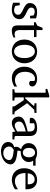

<svg xmlns="http://www.w3.org/2000/svg" viewBox="1400 -2177 1006 3846"><g transform="rotate(90 1903.0 -254.0)"><path d="M363.8 -145Q363.8 -108.4 350.6 -79.1Q337.4 -49.8 313 -29.5Q288.6 -9.3 252.9 1.5Q217.3 12.2 172.9 12.2Q149.9 12.2 128.2 9.5Q106.4 6.8 88.1 2.7Q69.8 -1.5 55.7 -5.9Q41.5 -10.3 34.2 -13.2V-146H85L97.2 -61Q112.3 -51.3 134.5 -42.2Q156.7 -33.2 186 -33.2Q207.5 -33.2 224.1 -39.8Q240.7 -46.4 252.2 -57.1Q263.7 -67.9 269.8 -81.8Q275.9 -95.7 275.9 -110.8Q275.9 -131.8 267.6 -146.7Q259.3 -161.6 243.7 -173.6Q228 -185.5 205.3 -196.8Q182.6 -208 153.8 -222.2Q126.5 -235.4 105.5 -248.3Q84.5 -261.2 70.1 -276.1Q55.7 -291 48.3 -308.8Q41 -326.7 41 -349.1Q41 -382.3 53 -409.2Q64.9 -436 87.9 -454.8Q110.8 -473.6 144.3 -483.9Q177.7 -494.1 221.2 -494.1Q243.2 -494.1 263.2 -491.7Q283.2 -489.3 299.8 -485.8Q316.4 -482.4 329.1 -478.5Q341.8 -474.6 349.1 -471.2V-353H296.9L289.1 -422.9Q278.3 -431.2 257.3 -438.5Q236.3 -445.8 212.9 -445.8Q171.4 -445.8 151.6 -427Q131.8 -408.2 131.8 -378.9Q131.8 -361.8 137.5 -349.1Q143.1 -336.4 156 -325.2Q168.9 -314 190.2 -302.2Q211.4 -290.5 243.2 -275.9Q269.5 -264.2 291.5 -251.5Q313.5 -238.8 329.6 -223.1Q345.7 -207.5 354.7 -188.5Q363.8 -169.4 363.8 -145Z M731 -21Q712.4 -11.7 690.4 -4.4Q671.9 2 647.5 7.1Q623 12.2 596.2 12.2Q539.6 12.2 514.2 -14.2Q488.8 -40.5 488.8 -100.1V-432.1H424.8V-464.8L493.2 -497.1L538.1 -603H582V-481.9H723.1V-432.1H582V-152.8Q582 -123 587.2 -102.3Q592.3 -81.5 602.3 -68.6Q612.3 -55.7 627.2 -49.8Q642.1 -43.9 662.1 -43.9Q676.8 -43.9 689.2 -46.4Q701.7 -48.8 710.9 -52.2Q721.7 -56.2 731 -61Z M1143.6 -241.2Q1143.6 -282.2 1135.5 -319.8Q1127.4 -357.4 1110.8 -386.2Q1094.2 -415 1069.3 -432.1Q1044.4 -449.2 1010.7 -449.2Q976.1 -449.2 950.7 -432.1Q925.3 -415 908.9 -386.2Q892.6 -357.4 884.8 -319.8Q877 -282.2 877 -241.2Q877 -200.7 885 -163.1Q893.1 -125.5 909.7 -96.7Q926.3 -67.9 951.2 -50.5Q976.1 -33.2 1009.8 -33.2Q1043.9 -33.2 1069.3 -50.3Q1094.7 -67.4 1111.1 -96.2Q1127.4 -125 1135.5 -162.6Q1143.6 -200.2 1143.6 -241.2ZM1247.6 -240.2Q1247.6 -187 1230.7 -140.9Q1213.9 -94.7 1182.9 -60.8Q1151.9 -26.9 1107.7 -7.3Q1063.5 12.2 1008.8 12.2Q954.1 12.2 910.2 -7.1Q866.2 -26.4 835.4 -60.1Q804.7 -93.8 788.3 -139.9Q772 -186 772 -240.2Q772 -293.5 788.6 -339.8Q805.2 -386.2 836.4 -420.7Q867.7 -455.1 911.9 -474.6Q956.1 -494.1 1011.7 -494.1Q1067.4 -494.1 1111.3 -474.1Q1155.3 -454.1 1185.5 -419.7Q1215.8 -385.3 1231.7 -339.1Q1247.6 -293 1247.6 -240.2Z M1713.9 -37.1Q1696.8 -28.3 1678 -19.3Q1659.2 -10.3 1637.9 -3.4Q1616.7 3.4 1593.5 7.8Q1570.3 12.2 1544.9 12.2Q1492.2 12.2 1450 -6.6Q1407.7 -25.4 1377.9 -58.8Q1348.1 -92.3 1332 -138.2Q1315.9 -184.1 1315.9 -237.8Q1315.9 -300.8 1335.4 -348.6Q1355 -396.5 1388.2 -429Q1421.4 -461.4 1465.1 -477.8Q1508.8 -494.1 1556.6 -494.1Q1589.4 -494.1 1617.9 -487.5Q1646.5 -481 1667.2 -468.3Q1688 -455.6 1700 -437Q1711.9 -418.5 1711.9 -394Q1711.9 -379.4 1706.8 -368.4Q1701.7 -357.4 1693.4 -349.9Q1685.1 -342.3 1674.6 -338.6Q1664.1 -335 1652.8 -335Q1636.2 -335 1624 -340.6Q1611.8 -346.2 1602.5 -352.1V-439Q1592.3 -444.8 1581.3 -448.5Q1570.3 -452.1 1560.5 -452.1Q1527.3 -452.1 1500.7 -437Q1474.1 -421.9 1455.8 -395Q1437.5 -368.2 1427.7 -331.3Q1418 -294.4 1418 -251Q1418 -209.5 1428.5 -172.9Q1439 -136.2 1459.7 -109.1Q1480.5 -82 1511.5 -66.4Q1542.5 -50.8 1583.5 -50.8Q1618.7 -50.8 1650.1 -61.8Q1681.6 -72.8 1713.9 -94.2Z M2111.3 0V-39.1L1986.3 -227.1H1930.7V-64Q1930.7 -54.7 1936.5 -48.8Q1942.4 -43 1951.7 -42L1994.6 -39.1V0H1767.6V-39.1L1816.4 -42Q1825.7 -43 1831.5 -48.8Q1837.4 -54.7 1837.4 -64V-665H1761.7V-698.2L1889.6 -736.8H1930.7V-255.9H1950.7L2097.7 -421.9Q2101.6 -426.8 2098.9 -432.4Q2096.2 -438 2089.4 -439L2048.3 -442.9V-481.9H2242.7V-442.9L2178.7 -436L2046.4 -294.9L2218.8 -44.9L2271.5 -39.1V0Z M2612.8 -267.1Q2545.4 -250 2505.9 -233.4Q2466.3 -216.8 2446 -200Q2425.8 -183.1 2420.2 -165.8Q2414.6 -148.4 2414.6 -129.9Q2414.6 -114.3 2419.7 -99.4Q2424.8 -84.5 2434.3 -72.8Q2443.8 -61 2457.8 -54Q2471.7 -46.9 2489.7 -46.9Q2509.8 -46.9 2531.5 -54.2Q2553.2 -61.5 2571.3 -70.3Q2592.3 -80.6 2612.8 -94.2ZM2626 0 2612.8 -59.1Q2586.4 -39.1 2558.6 -23.4Q2546.4 -16.6 2532.7 -10.3Q2519 -3.9 2504.6 1.2Q2490.2 6.3 2475.3 9.3Q2460.4 12.2 2445.8 12.2Q2418.5 12.2 2394.8 2.9Q2371.1 -6.3 2353.5 -23.9Q2335.9 -41.5 2325.9 -66.4Q2315.9 -91.3 2315.9 -123Q2315.9 -141.6 2319.6 -158.2Q2323.2 -174.8 2334.5 -190.4Q2345.7 -206.1 2366 -220.5Q2386.2 -234.9 2419.2 -249Q2452.1 -263.2 2499.8 -277.1Q2547.4 -291 2612.8 -305.2V-348.1Q2612.8 -398.4 2590.3 -422.6Q2567.9 -446.8 2519.5 -446.8Q2493.2 -446.8 2474.6 -441.9Q2456.1 -437 2448.7 -434.1V-347.2H2376Q2369.1 -347.2 2362.5 -348.1Q2356 -349.1 2350.6 -352.3Q2345.2 -355.5 2342 -361.1Q2338.9 -366.7 2338.9 -376Q2338.9 -406.7 2357.4 -429Q2376 -451.2 2405.8 -465.8Q2435.5 -480.5 2472.7 -487.3Q2509.8 -494.1 2546.9 -494.1Q2593.3 -494.1 2623.8 -482.9Q2654.3 -471.7 2672.1 -451.7Q2689.9 -431.6 2697.3 -404.3Q2704.6 -377 2704.6 -344.2V-64Q2704.6 -54.7 2710.7 -48.8Q2716.8 -43 2725.6 -42L2773.9 -39.1V0Z M3186.5 66.9Q3186.5 46.4 3176.3 32Q3166 17.6 3149.2 8.3Q3132.3 -1 3111.1 -6.6Q3089.8 -12.2 3068.1 -15.9Q3046.4 -19.5 3025.9 -21.7Q3005.4 -23.9 2990.7 -26.9Q2968.8 -19 2954.1 -8.1Q2939.5 2.9 2930.7 15.6Q2921.9 28.3 2918.2 41.5Q2914.6 54.7 2914.6 66.9Q2914.6 85 2922.4 105.5Q2930.2 126 2946.3 143.1Q2962.4 160.2 2987.1 171.6Q3011.7 183.1 3045.4 183.1Q3081.1 183.1 3107.7 171.6Q3134.3 160.2 3151.9 143.1Q3169.4 126 3178 105.5Q3186.5 85 3186.5 66.9ZM3130.4 -331.1Q3130.4 -354.5 3124.3 -376.7Q3118.2 -398.9 3106.4 -415.8Q3094.7 -432.6 3077.4 -442.9Q3060.1 -453.1 3037.6 -453.1Q3016.6 -453.1 2999 -444.8Q2981.4 -436.5 2969 -420.7Q2956.5 -404.8 2949.5 -381.8Q2942.4 -358.9 2942.4 -330.1Q2942.4 -305.2 2948.5 -283Q2954.6 -260.7 2966.6 -244.1Q2978.5 -227.5 2996.3 -217.8Q3014.2 -208 3037.6 -208Q3060.1 -208 3077.4 -217.8Q3094.7 -227.5 3106.4 -244.1Q3118.2 -260.7 3124.3 -283.2Q3130.4 -305.7 3130.4 -331.1ZM3198.7 -415Q3210 -397 3217.8 -375.7Q3225.6 -354.5 3225.6 -325.2Q3225.6 -285.6 3207.5 -254.9Q3189.5 -224.1 3159.4 -203.6Q3129.4 -183.1 3090.6 -173.6Q3051.8 -164.1 3009.8 -167Q3003.9 -157.2 3001.7 -146Q2999.5 -134.8 2999.3 -125Q2999 -115.2 3000 -108.2Q3001 -101.1 3001.5 -100.1Q3023.9 -97.7 3052.7 -94.7Q3081.5 -91.8 3111.6 -86.2Q3141.6 -80.6 3170.7 -71.3Q3199.7 -62 3222.2 -47.1Q3244.6 -32.2 3258.5 -11Q3272.5 10.3 3272.5 40Q3272.5 75.7 3252.2 109.6Q3231.9 143.6 3196.8 170.2Q3161.6 196.8 3114.3 212.9Q3066.9 229 3012.7 229Q2967.8 229 2932.9 218.3Q2897.9 207.5 2874 188.5Q2850.1 169.4 2837.4 143.3Q2824.7 117.2 2824.7 86.9Q2824.7 64.9 2831.1 45.2Q2837.4 25.4 2850.6 9.5Q2863.8 -6.3 2883.5 -17.8Q2903.3 -29.3 2930.7 -34.2Q2927.7 -42 2925.8 -47.1Q2923.8 -52.2 2922.6 -56.9Q2921.4 -61.5 2920.9 -66.7Q2920.4 -71.8 2920.4 -80.1Q2920.4 -99.6 2932.4 -123.3Q2944.3 -147 2970.7 -173.8Q2945.8 -179.7 2923.3 -192.4Q2900.9 -205.1 2883.8 -224.4Q2866.7 -243.7 2856.7 -268.8Q2846.7 -293.9 2846.7 -324.2Q2846.7 -363.8 2861.3 -395.3Q2876 -426.8 2902.3 -448.7Q2928.7 -470.7 2965.6 -482.4Q3002.4 -494.1 3047.4 -494.1Q3064.9 -494.1 3081.8 -491.2Q3098.6 -488.3 3113.5 -483.6Q3128.4 -479 3141.1 -473.6Q3153.8 -468.3 3163.6 -463.9H3298.3V-415Z M3771.5 -49.8Q3750.5 -36.6 3727.8 -25.4Q3705.1 -14.2 3680.9 -5.9Q3656.7 2.4 3631.8 7.3Q3606.9 12.2 3581.5 12.2Q3536.1 12.2 3494.1 -3.2Q3452.1 -18.6 3420.2 -49.3Q3388.2 -80.1 3368.9 -126.7Q3349.6 -173.3 3349.6 -235.8Q3349.6 -294.4 3367.2 -342Q3384.8 -389.6 3416 -423.6Q3447.3 -457.5 3490.2 -475.8Q3533.2 -494.1 3584.5 -494.1Q3630.9 -494.1 3666 -478.8Q3701.2 -463.4 3724.6 -436.3Q3748 -409.2 3759.8 -371.3Q3771.5 -333.5 3771.5 -289.1V-275.9Q3771.5 -268.1 3770.5 -261.2H3446.3Q3446.3 -223.1 3454.3 -185.1Q3462.4 -147 3481.4 -116.7Q3500.5 -86.4 3532.7 -67.6Q3564.9 -48.8 3613.3 -48.8Q3634.8 -48.8 3655.8 -54.4Q3676.8 -60.1 3697 -68.8Q3717.3 -77.6 3735.8 -88.6Q3754.4 -99.6 3771.5 -110.8ZM3671.4 -328.1Q3671.4 -353 3665.5 -374.3Q3659.7 -395.5 3647.7 -411.1Q3635.7 -426.8 3617.4 -435.8Q3599.1 -444.8 3574.2 -444.8Q3549.3 -444.8 3527.8 -435.3Q3506.3 -425.8 3490 -407.7Q3473.6 -389.6 3463.6 -364Q3453.6 -338.4 3451.7 -306.2H3671.4Z"/></g></svg>

Font: Charis SIL CyrE
Style: Regular
Weight: 400
Foundry: SIL International
Version: Version 5.000